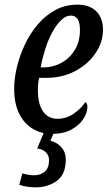

<svg xmlns="http://www.w3.org/2000/svg" viewBox="-20 -566 463 826"><path d="M202 10Q158 10 121.5 -11.5Q85 -33 63 -76Q41 -119 41 -184Q41 -229 53 -278.5Q65 -328 87.5 -375.5Q110 -423 143 -461.5Q176 -500 218.5 -523Q261 -546 313 -546Q365 -546 394 -517.5Q423 -489 423 -438Q423 -384 390.5 -336.5Q358 -289 303 -260Q248 -231 178 -231H148Q143 -207 143 -177Q143 -119 165 -87Q187 -55 227 -55Q266 -55 298 -77.5Q330 -100 347 -127Q356 -122 356 -105Q356 -82 339 -55Q322 -28 288 -9Q254 10 202 10ZM164 -276Q209 -276 245.5 -296.5Q282 -317 303 -353Q324 -389 324 -437Q324 -499 285 -499Q263 -499 242.5 -479Q222 -459 204.5 -426.5Q187 -394 174.5 -354.5Q162 -315 155 -276ZM132 240Q113 240 95.5 237Q78 234 63 229L76 180Q104 188 128 188Q154 188 172.5 172.5Q191 157 191 123Q191 102 176.5 88.5Q162 75 140 73L174 -9H218L197 39Q226 47 244.5 68Q263 89 263 121Q263 184 224.5 212Q186 240 132 240Z"/></svg>

Font: Noto Serif ExtraCondensed Medium
Style: Italic
Weight: 500
Width: 2
Italic angle: -12°
Designer: Monotype Design Team
Foundry: Monotype Imaging Inc.
Version: Version 2.013; ttfautohint (v1.8.4.7-5d5b)